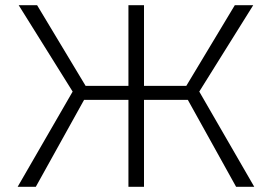

<svg xmlns="http://www.w3.org/2000/svg" viewBox="-20 -720 1048 740"><path d="M890 0 704 -335H498V-389H698L885 -700H956L748 -367L960 0ZM48 0 260 -367 52 -700H123L310 -389H510V-335H304L118 0ZM475 0V-700H535V0Z"/></svg>

Font: Moderustic Light
Style: Regular
Weight: 300
Designer: Tural Alisoy
Foundry: TAFT Foundry
Version: Version 2.120